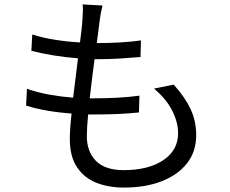

<svg xmlns="http://www.w3.org/2000/svg" viewBox="-20 -808 1040 869"><path d="M677 -407 766 -425Q817 -369 842.5 -314.5Q868 -260 868 -196Q868 -122 826.5 -69Q785 -16 711.5 12.5Q638 41 540 41Q472 41 417 19.5Q362 -2 329 -50.5Q296 -99 296 -180Q296 -200 298 -229.5Q300 -259 304 -294Q248 -298 195.5 -307Q143 -316 98 -330L102 -406Q151 -389 204.5 -379.5Q258 -370 311 -366Q316 -410 322 -455Q328 -500 333 -544Q280 -548 224 -557Q168 -566 122 -578L126 -652Q172 -637 229 -628Q286 -619 342 -616Q346 -646 349 -672.5Q352 -699 353 -719Q354 -736 355 -753Q356 -770 354 -788L444 -783Q439 -763 436 -746.5Q433 -730 431 -714Q429 -695 425.5 -669.5Q422 -644 418 -613Q531 -613 618 -625L616 -550Q569 -546 521.5 -543Q474 -540 415 -540H408Q402 -496 396.5 -451Q391 -406 386 -363H405Q455 -363 507 -365.5Q559 -368 611 -375L609 -299Q560 -294 512.5 -292Q465 -290 415 -290Q406 -290 397 -290Q388 -290 379 -290Q376 -261 374.5 -235.5Q373 -210 373 -192Q373 -122 414 -80Q455 -38 540 -38Q652 -38 719 -83Q786 -128 786 -205Q786 -255 759 -308Q732 -361 677 -407Z"/></svg>

Font: Noto IKEA Simplified Chinese
Style: Regular
Weight: 400
Designer: Monotype Design Team
Foundry: Monotype Imaging Inc.
Version: Version 1.100